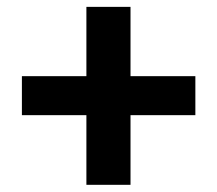

<svg xmlns="http://www.w3.org/2000/svg" viewBox="-20 -609 620 548"><path d="M537.6 -391.6V-280.3H352.5V-81.5H226.6V-280.3H42.5V-391.6H226.6V-589.4H352.5V-391.6Z"/></svg>

Font: Lato-ExtraBold
Style: Regular
Weight: 500
Designer: Lukasz Dziedzic with Adam Twardoch and Botio Nikoltchev
Foundry: tyPoland Lukasz Dziedzic
Version: ""